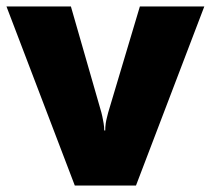

<svg xmlns="http://www.w3.org/2000/svg" viewBox="-20 -573 651 593"><path d="M211 0 0 -553H199L293 -226Q294 -223 296 -213.5Q298 -204 300 -192.5Q302 -181 302 -170H305Q305 -181 306.5 -191.5Q308 -202 310.5 -211Q313 -220 314 -225L412 -553H611L400 0Z"/></svg>

Font: Noto Sans Khmer Black
Style: Regular
Weight: 900
Version: Version 2.003